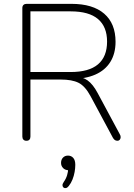

<svg xmlns="http://www.w3.org/2000/svg" viewBox="-20 -725 694 997"><path d="M117 6Q107 6 101.5 0Q96 -6 96 -16V-683Q96 -694 102 -699.5Q108 -705 118 -705H351Q462 -705 521 -654Q580 -603 580 -508Q580 -447 553 -403.5Q526 -360 474.5 -337.5Q423 -315 351 -315L362 -327H370Q408 -327 435.5 -307Q463 -287 487 -242L602 -28Q607 -20 606.5 -12Q606 -4 601.5 1Q597 6 590 6Q581 6 575.5 1.5Q570 -3 566 -10L450 -226Q422 -278 388 -295Q354 -312 295 -312H138V-16Q138 -6 133 0Q128 6 117 6ZM138 -351H347Q442 -351 489 -391Q536 -431 536 -509Q536 -586 489 -626Q442 -666 347 -666H138ZM337 241Q330 250 322.5 251.5Q315 253 310 249Q305 245 304.5 237.5Q304 230 311 220Q323 203 328.5 184.5Q334 166 334 150L337 159Q319 159 308 148Q297 137 297 121Q297 104 307 93.5Q317 83 333 83Q350 83 360.5 95Q371 107 371 131Q371 148 367.5 168Q364 188 356.5 207Q349 226 337 241Z"/></svg>

Font: Nunito ExtraLight
Style: Regular
Weight: 200
Designer: Vernon Adams
Foundry: Vernon Adams
Version: Version 3.602